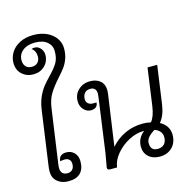

<svg xmlns="http://www.w3.org/2000/svg" viewBox="-134 -1106 1249 1246"><g transform="rotate(-15 490.5 -483.0)"><path d="M71 -89Q71 -103 76 -138L125 -486Q132 -536 148.5 -572.5Q165 -609 184 -633Q203 -657 232 -687Q270 -726 288 -756Q306 -786 306 -834Q306 -872 277 -896.5Q248 -921 195 -921Q143 -921 112.5 -896Q82 -871 82 -832Q82 -805 96.5 -789.5Q111 -774 136 -774Q162 -774 176.5 -789Q191 -804 191 -829Q191 -867 164 -886Q173 -890 185 -890Q208 -890 224.5 -871Q241 -852 241 -827Q241 -783 210.5 -753.5Q180 -724 134 -724Q89 -724 58 -752.5Q27 -781 27 -830Q27 -865 46.5 -897.5Q66 -930 105 -950.5Q144 -971 198 -971Q249 -971 287.5 -953Q326 -935 347.5 -904Q369 -873 369 -836Q369 -797 358 -767Q347 -737 330.5 -714.5Q314 -692 285 -660Q244 -614 221 -576.5Q198 -539 190 -483L141 -139Q136 -109 136 -94Q136 -72 147.5 -59.5Q159 -47 180 -47Q203 -47 215 -60.5Q227 -74 227 -97Q227 -117 216 -127.5Q205 -138 187 -138Q169 -138 155 -134L156 -141Q158 -159 171 -169.5Q184 -180 207 -180Q240 -180 261 -158Q282 -136 282 -100Q282 -49 255 -22Q228 5 174 5Q129 5 100 -20Q71 -45 71 -89Z M904 -112Q904 -59 871.5 -27.5Q839 4 789 4Q742 4 713.5 -22Q685 -48 685 -91Q685 -146 732 -184H726Q679 -184 629 -158Q579 -132 543 -89.5Q507 -47 501 0H453Q436 0 436 -15Q436 -21 441 -44Q451 -96 453 -113L503 -474Q505 -490 505 -496Q505 -515 495 -526.5Q485 -538 465 -538Q440 -538 426.5 -522.5Q413 -507 413 -481Q413 -463 425.5 -452.5Q438 -442 457 -442H481Q481 -423 468.5 -412.5Q456 -402 434 -402Q407 -402 386 -424.5Q365 -447 365 -481Q365 -526 396.5 -556Q428 -586 476 -586Q518 -586 544 -563.5Q570 -541 570 -499Q570 -494 568 -476L519 -134Q561 -182 616.5 -207Q672 -232 733 -232Q762 -232 789 -226Q815 -256 825 -325L860 -576H925L889 -320Q878 -245 844 -207Q904 -174 904 -112ZM848 -112Q848 -133 835 -149Q822 -165 798 -173Q771 -156 755.5 -138.5Q740 -121 740 -99Q740 -48 788 -48Q816 -48 832 -64.5Q848 -81 848 -112Z"/></g></svg>

Font: Krub
Style: Italic
Weight: 400
Italic angle: -8°
Designer: Ekaluck Peanpanawate
Foundry: Cadson Demak Co.,Ltd.
Version: Version 1.000; ttfautohint (v1.6)